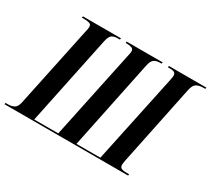

<svg xmlns="http://www.w3.org/2000/svg" viewBox="-158 -951 1305 1189"><g transform="rotate(30 495.0 -357.0)"><path d="M-21 0 -19 -10H-3Q25 -10 43 -20.5Q61 -31 68 -66L188 -636Q192 -653 193.5 -661.5Q195 -670 195 -677Q195 -694 180.5 -699Q166 -704 141 -704H126L128 -714H400L398 -704H386Q358 -704 342.5 -694Q327 -684 319 -648L186 -10H358L491 -641Q494 -654 495.5 -661.5Q497 -669 497 -675Q497 -693 482.5 -698.5Q468 -704 447 -704H439L441 -714H698L696 -704H687Q659 -704 643 -693Q627 -682 619 -643L488 -10H659L792 -638Q794 -651 796 -659.5Q798 -668 798 -674Q798 -693 786.5 -698.5Q775 -704 754 -704H741L743 -714H1011L1009 -704H994Q965 -704 946.5 -693Q928 -682 920 -645L801 -70Q800 -62 798.5 -54Q797 -46 797 -40Q797 -21 810.5 -15.5Q824 -10 849 -10H865L863 0Z"/></g></svg>

Font: Noto Serif Display ExtraCondensed
Style: Bold Italic
Weight: 700
Width: 2
Italic angle: -12°
Designer: Monotype Design Team
Foundry: Monotype Imaging Inc.
Version: Version 2.009